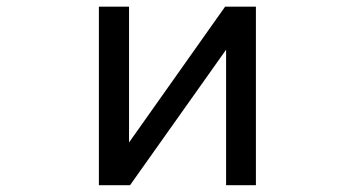

<svg xmlns="http://www.w3.org/2000/svg" viewBox="-20 -544 1040 566"><path d="M646.5 -397.5 363.3 2H271.5V-524.4H360.4V-124L643.6 -524.4H734.4V2H646.5Z"/></svg>

Font: GenEi Gothic M Regular
Style: Regular
Weight: 400
Designer: o_tamon (Modified); [Source Han Sans]
Ryoko NISHIZUKA  (kana & ideographs); Paul D. Hunt (Latin, Greek & Cyrillic); Wenl
Version: Version 1.1a;Original Version 1.004